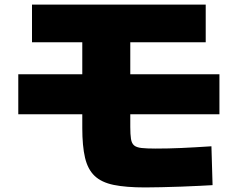

<svg xmlns="http://www.w3.org/2000/svg" viewBox="-20 -765 1040 840"><path d="M615 55Q531 55 477.5 44Q424 33 394 4.5Q364 -24 352 -75Q340 -126 340 -205V-580H120V-745H880V-580H550V-210Q550 -177 553 -157.5Q556 -138 566.5 -129Q577 -120 599.5 -117.5Q622 -115 661 -115Q716 -115 772.5 -117.5Q829 -120 905 -125L910 45Q891 46 854 48Q817 50 773 51.5Q729 53 686.5 54Q644 55 615 55ZM60 -265V-440H940V-265Z"/></svg>

Font: M PLUS 2 Thin Black
Style: Regular
Weight: 900
Version: Version 1.001